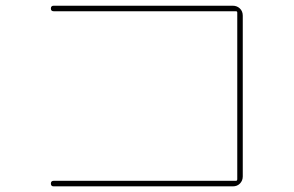

<svg xmlns="http://www.w3.org/2000/svg" viewBox="-20 -700 1040 680"><path d="M815.4 -59.6Q820.3 -59.6 820.3 -65.4V-655.3Q820.3 -660.2 815.4 -660.2H169.9Q160.2 -660.2 160.2 -669.9Q160.2 -679.7 169.9 -679.7H804.7Q819.3 -679.7 829.6 -669.9Q839.8 -660.2 839.8 -644.5V-75.2Q839.8 -60.5 830.1 -50.3Q820.3 -40 804.7 -40H169.9Q160.2 -40 160.2 -49.8Q160.2 -59.6 169.9 -59.6Z"/></svg>

Font: Rounded Mgen+ 1m thin
Style: Regular
Weight: 100
Designer: [Source Han Sans]
Ryoko NISHIZUKA  (kana & ideographs); Paul D. Hunt (Latin, Greek & Cyrillic); Wenlong ZHANG  (bopomofo
Version: Version 1.059.20150602